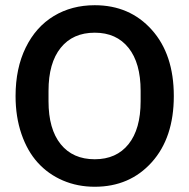

<svg xmlns="http://www.w3.org/2000/svg" viewBox="-20 -710 729 740"><path d="M345.2 9.8Q278.8 9.8 222.4 -14.4Q166 -38.6 125.7 -83Q85.4 -127.4 62.7 -193.6Q40 -259.8 40 -339.8Q40 -446.8 79.1 -526.6Q118.2 -606.4 187.3 -648.2Q256.3 -689.9 345.2 -689.9Q480 -689.9 564.9 -595.2Q649.9 -500.5 649.9 -339.8Q649.9 -179.2 564.9 -84.7Q480 9.8 345.2 9.8ZM167 -319.8Q167 -212.4 213.9 -154.3Q260.7 -96.2 345.2 -96.2Q428.7 -96.2 475.3 -154.3Q522 -212.4 522 -319.8V-359.9Q522 -467.3 475.3 -525.6Q428.7 -584 345.2 -584Q260.7 -584 213.9 -525.6Q167 -467.3 167 -359.9Z"/></svg>

Font: TASA Orbiter Text SemiBold
Style: Regular
Weight: 600
Designer: Weizhong Zhang
Version: Version 1.000;Glyphs 3.1.2 (3151)